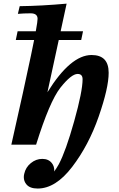

<svg xmlns="http://www.w3.org/2000/svg" viewBox="-20 -810 664 1075"><path d="M283.2 150.4Q296.9 131.8 309.1 109.9Q348.1 37.1 395.3 -131.1Q442.4 -299.3 442.4 -366.2Q442.4 -396 414.6 -396Q379.4 -396 318.4 -319.3Q257.8 -242.7 182.1 0H43.5Q190.4 -649.4 190.4 -704.6Q190.4 -735.4 151.4 -735.4Q112.3 -735.4 80.1 -732.4L90.3 -775.4Q211.9 -776.9 353 -789.6L245.6 -293.5Q375 -502 492.7 -502Q540.5 -502 564.5 -477.3Q588.4 -452.6 588.4 -402.3Q588.4 -317.9 532.5 -157.2Q476.6 3.4 384 124.5Q291.5 245.6 190.9 245.6Q146.5 245.6 127.4 221.7Q113.3 204.6 113.3 181.6Q113.3 172.4 115.7 163.1Q123.5 127 152.6 103.3Q181.6 79.6 216.8 79.6Q252 79.6 270.5 103.5Q283.7 120.1 283.7 143.1Q283.7 146.5 283.2 150.4ZM434.6 -585.9H68.4L78.6 -634.8H444.8Z"/></svg>

Font: Munson
Style: Bold Italic
Weight: 700
Italic angle: -12°
Designer: Paul James MIller
Foundry: High-Logic / Made with FontCreator
Version: Version 2.10;May 5, 2019;FontCreator 11.5.0.2430 64-bit